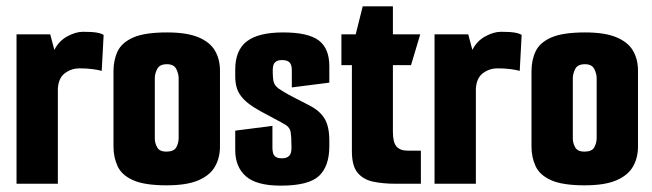

<svg xmlns="http://www.w3.org/2000/svg" viewBox="-20 -578 2052 604"><path d="M32 0V-470H138L151 -421Q165 -449 191.5 -463.5Q218 -478 241 -478Q269 -478 284 -475.5Q299 -473 306 -468L300 -355Q290 -358 271.5 -360.5Q253 -363 230 -363Q205 -363 184.5 -348Q164 -333 162 -299V0Z M504 5Q435 5 399 -11Q363 -27 350 -55Q337 -83 337 -117V-354Q337 -389 350 -416.5Q363 -444 399 -460Q435 -476 506 -476Q567 -476 603.5 -461Q640 -446 656 -419Q672 -392 672 -356V-117Q672 -81 656 -53.5Q640 -26 603.5 -10.5Q567 5 504 5ZM503 -101Q527 -101 534.5 -114.5Q542 -128 542 -144V-332Q542 -346 534.5 -361Q527 -376 505 -376Q482 -376 474.5 -361Q467 -346 467 -332V-142Q467 -128 474.5 -114.5Q482 -101 503 -101Z M863 6Q787 6 753.5 -23.5Q720 -53 720 -106V-167L837 -182V-113Q837 -104 839 -96.5Q841 -89 847.5 -84.5Q854 -80 867 -80Q882 -80 889.5 -87.5Q897 -95 897 -113Q897 -148 894 -164Q891 -180 870 -190Q862 -195 852 -200Q842 -205 831.5 -211Q821 -217 811 -222Q801 -227 793 -232Q761 -250 745.5 -267Q730 -284 725 -301Q720 -318 720 -337V-359Q720 -420 756.5 -448Q793 -476 871 -476Q949 -476 982.5 -451Q1016 -426 1016 -370V-318L898 -303V-358Q898 -374 891 -381.5Q884 -389 867 -389Q855 -389 848.5 -384.5Q842 -380 840 -373Q838 -366 838 -357Q838 -329 841.5 -318.5Q845 -308 857 -299Q863 -295 874.5 -288Q886 -281 905.5 -271Q925 -261 952 -247Q986 -230 1001 -205Q1016 -180 1016 -136V-118Q1016 -55 983.5 -24.5Q951 6 863 6Z M1223 0Q1185 0 1154 -6.5Q1123 -13 1105 -34.5Q1087 -56 1087 -102V-373H1054V-470H1099L1121 -558H1216V-470H1302L1273 -373H1216V-163Q1216 -130 1227.5 -117Q1239 -104 1263 -104H1304V0Z M1347 0V-470H1453L1466 -421Q1480 -449 1506.5 -463.5Q1533 -478 1556 -478Q1584 -478 1599 -475.5Q1614 -473 1621 -468L1615 -355Q1605 -358 1586.5 -360.5Q1568 -363 1545 -363Q1520 -363 1499.5 -348Q1479 -333 1477 -299V0Z M1819 5Q1750 5 1714 -11Q1678 -27 1665 -55Q1652 -83 1652 -117V-354Q1652 -389 1665 -416.5Q1678 -444 1714 -460Q1750 -476 1821 -476Q1882 -476 1918.5 -461Q1955 -446 1971 -419Q1987 -392 1987 -356V-117Q1987 -81 1971 -53.5Q1955 -26 1918.5 -10.5Q1882 5 1819 5ZM1818 -101Q1842 -101 1849.5 -114.5Q1857 -128 1857 -144V-332Q1857 -346 1849.5 -361Q1842 -376 1820 -376Q1797 -376 1789.5 -361Q1782 -346 1782 -332V-142Q1782 -128 1789.5 -114.5Q1797 -101 1818 -101Z"/></svg>

Font: Smooch Sans ExtraBold
Style: Regular
Weight: 800
Designer: Robert E. Leuschke
Foundry: Robert E. Leuschke
Version: Version 1.010